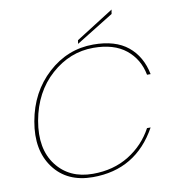

<svg xmlns="http://www.w3.org/2000/svg" viewBox="-95 -966 958 1056"><g transform="rotate(-10 384.5 -438.0)"><path d="M74 -351Q102 -510 212 -610.5Q322 -711 466 -711Q589 -711 659 -654Q729 -597 749 -496H729Q712 -585 645 -639Q578 -693 463 -693Q332 -693 227.5 -600Q123 -507 95 -351Q68 -197 139.5 -104Q211 -11 342 -11Q457 -11 543.5 -64.5Q630 -118 678 -207H698Q580 7 339 7Q195 7 120.5 -93.5Q46 -194 74 -351ZM388 -749 599 -883 595 -859 385 -729Z"/></g></svg>

Font: Poppins Thin
Style: Italic
Weight: 250
Italic angle: -10°
Designer: Ninad Kale (Devanagari), Jonny Pinhorn (Latin)
Foundry: Indian Type Foundry
Version: Version 3.200;PS 1.000;hotconv 16.6.54;makeotf.lib2.5.65590